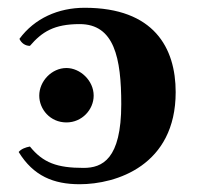

<svg xmlns="http://www.w3.org/2000/svg" viewBox="-20 -464 510 494"><path d="M195 -32C127 -32 91 -45 57 -87C46 -85 35 -81 28 -73C66 -11 118 10 185 10C279 10 432 -38 432 -227C432 -341 376 -444 198 -444C130 -444 69 -417 30 -364C35 -353 45 -346 57 -346C88 -382 119 -402 185 -402C274 -402 292 -315 292 -196C292 -54 243 -32 195 -32ZM151 -149C191 -149 221 -182 221 -218C221 -257 186 -289 151 -289C113 -289 81 -255 81 -218C81 -183 109 -149 151 -149Z"/></svg>

Font: Libertinus Serif
Style: Bold
Weight: 700
Designer: Philipp H. Poll, Khaled Hosny
Foundry: Caleb Maclennan
Version: Version 7.050;RELEASE